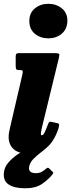

<svg xmlns="http://www.w3.org/2000/svg" viewBox="-49 -806 383 1034"><path d="M109 -692.5Q109 -736.5 139 -761Q169 -785.5 211.5 -785.5Q253.5 -785.5 284 -761Q314.5 -736.5 314 -692.5Q312.5 -648.5 283 -624Q253.5 -599.5 211.5 -599.5Q169 -599.5 139 -624Q109 -648.5 109 -692.5ZM267.5 -491.5 176.5 -118Q175.5 -113 173.2 -101.8Q171 -90.5 171 -87Q171 -77.5 176 -77.5Q183.5 -77.5 190.8 -91.8Q198 -106 208 -133Q212.5 -145.5 216 -148.5Q219.5 -151.5 229 -149.5L259 -143Q270 -141 269.2 -131.5Q268.5 -122 264 -108.5Q239 -38.5 199.2 -8.8Q159.5 21 102 21Q50.5 21 24 -3.2Q-2.5 -27.5 -2.5 -69.5Q-2.5 -82 0.8 -99Q4 -116 7 -127L71 -402.5Q74.5 -419 73.2 -423.8Q72 -428.5 60.5 -428.5H58Q43 -428.5 39.2 -432.5Q35.5 -436.5 35.5 -452V-500.5Q35.5 -514 40 -517Q44.5 -520 57.5 -520H243Q266 -520 269.2 -515.5Q272.5 -511 267.5 -491.5ZM86 208Q29.5 208 -1.5 188.2Q-32.5 168.5 -28 124.5Q-25.5 95 -4.8 70.5Q16 46 46.2 25.2Q76.5 4.5 107.5 -12.2Q138.5 -29 162 -42.5Q171 -48 181.8 -43.8Q192.5 -39.5 195 -36.5Q204.5 -27 207.2 -22.2Q210 -17.5 202.5 -11Q188 2 167.8 17.5Q147.5 33 130.5 50.5Q113.5 68 108.5 88.5Q100 126.5 144 126.5Q162.5 126.5 175.5 119.5Q188.5 112.5 198.5 103Q208 94 214 99.5L234.5 119.5Q238.5 122.5 238 125Q237.5 127.5 233.5 133.5Q212 160.5 177.8 184.2Q143.5 208 86 208Z"/></svg>

Font: Besley* Condensed Heavy
Style: Italic
Weight: 800
Width: 3
Italic angle: -13°
Designer: Owen Earl
Foundry: indestructible type*
Version: Version 3.000; ttfautohint (v1.8.3)